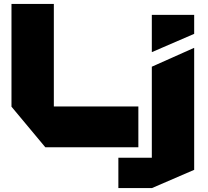

<svg xmlns="http://www.w3.org/2000/svg" viewBox="-20 -745 1053 970"><path d="M209 -1 38 -206V-725H252V-207H679V-1ZM578 205V52H747V-408L960 -503H961V113L748 205ZM747 -482V-670H961V-574L748 -482Z"/></svg>

Font: Foldit Thin ExtraBold
Style: Regular
Weight: 800
Version: Version 1.003